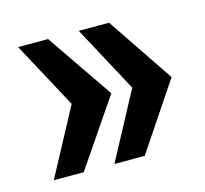

<svg xmlns="http://www.w3.org/2000/svg" viewBox="-65 -556 549 514"><g transform="rotate(-15 209.5 -299.5)"><path d="M25 -115 124 -300 25 -484H108L234 -300L108 -115ZM193 -115 292 -300 193 -484H277L401 -300L277 -115Z"/></g></svg>

Font: Pragati Narrow
Style: Bold
Weight: 700
Designer: Hector Gatti, Marcela Romero, Pablo Cosgaya and Nicolas Silva
Foundry: Omnibus-Type
Version: Version 1.010; ttfautohint (v1.3)